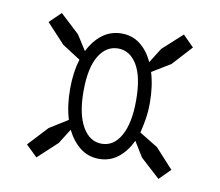

<svg xmlns="http://www.w3.org/2000/svg" viewBox="-56 -645 631 550"><g transform="rotate(10 260.0 -370.0)"><path d="M49 -192 102 -249 155 -282Q143 -321 143 -370Q143 -419 155 -457L102 -491L49 -548L82 -580L138 -528L166 -484Q182 -516 206 -534Q230 -552 262 -552Q292 -552 315 -534.5Q338 -517 353 -485L380 -528L437 -580L469 -548L417 -491L363 -458Q375 -419 375 -370Q375 -345 371.5 -323.5Q368 -302 363 -282L417 -249L469 -192L437 -160L380 -212L353 -256Q337 -223 313.5 -205Q290 -187 259 -187Q228 -187 204.5 -205Q181 -223 165 -255L138 -212L82 -160ZM182 -370Q182 -304 203 -267.5Q224 -231 259 -231Q294 -231 314.5 -267.5Q335 -304 335 -370Q335 -439 314 -473.5Q293 -508 259 -508Q224 -508 203 -473Q182 -438 182 -370Z"/></g></svg>

Font: Encode Sans Compressed
Style: ExtraLight
Weight: 200
Designer: Pablo Impallari, Andres Torresi
Foundry: Pablo Impallari, Andres Torresi
Version: Version 1.000; ttfautohint (v1.00) -l 8 -r 50 -G 200 -x 14 -